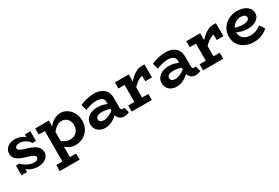

<svg xmlns="http://www.w3.org/2000/svg" viewBox="68 -1476 3911 2687"><g transform="rotate(-30 2024.0 -133.0)"><path d="M302 14Q267 14 234.5 6.5Q202 -1 173 -16Q144 -31 120 -53.5Q96 -76 78 -105L126 -106V1H36V-154L90 -158Q111 -133 143 -111.5Q175 -90 211.5 -77.5Q248 -65 280 -65Q302 -65 317.5 -70Q333 -75 341.5 -85.5Q350 -96 350 -109Q350 -121 343.5 -131Q337 -141 322 -149.5Q307 -158 281.5 -167.5Q256 -177 219 -187Q162 -203 121 -223.5Q80 -244 58 -274.5Q36 -305 36 -347Q36 -384 57 -415.5Q78 -447 115.5 -465.5Q153 -484 203 -484Q247 -484 285.5 -471Q324 -458 355 -432Q386 -406 407 -367L362 -365V-471H451V-317L397 -312Q378 -342 352.5 -362.5Q327 -383 297.5 -394Q268 -405 238 -405Q216 -405 198.5 -399.5Q181 -394 171.5 -384Q162 -374 162 -360Q162 -349 169.5 -339.5Q177 -330 192 -321.5Q207 -313 231 -304.5Q255 -296 288 -287Q344 -271 386.5 -249Q429 -227 452.5 -196Q476 -165 476 -120Q476 -80 453 -50Q430 -20 390.5 -3Q351 14 302 14Z M907 14Q850 14 809 -7.5Q768 -29 738.5 -60Q709 -91 686 -118V-205Q709 -177 739 -150.5Q769 -124 804 -107.5Q839 -91 876 -91Q910 -91 937.5 -101.5Q965 -112 984.5 -132Q1004 -152 1014.5 -179Q1025 -206 1025 -239Q1025 -280 1009 -311.5Q993 -343 963.5 -361Q934 -379 895 -378Q858 -378 818.5 -352Q779 -326 744.5 -280Q710 -234 687 -173V-265Q710 -330 750 -379Q790 -428 838.5 -455.5Q887 -483 937 -483Q995 -483 1044.5 -452Q1094 -421 1124.5 -365.5Q1155 -310 1155 -238Q1155 -183 1136.5 -137Q1118 -91 1084 -57.5Q1050 -24 1005 -5Q960 14 907 14ZM529 218V120H850V218ZM628 189V-471H750V189ZM529 -373V-471H744V-373Z M1691 8Q1660 8 1634.5 -7.5Q1609 -23 1593.5 -52.5Q1578 -82 1578 -124V-298Q1578 -327 1562.5 -344.5Q1547 -362 1520.5 -370.5Q1494 -379 1462 -379Q1422 -379 1375.5 -368Q1329 -357 1280 -337L1255 -432Q1311 -456 1369 -469.5Q1427 -483 1479 -483Q1549 -483 1597.5 -460Q1646 -437 1671 -395Q1696 -353 1696 -293V-135Q1696 -114 1704.5 -104.5Q1713 -95 1726 -95Q1734 -95 1741.5 -97.5Q1749 -100 1754 -101L1778 -13Q1767 -6 1743.5 1Q1720 8 1691 8ZM1388 14Q1345 14 1307.5 -2.5Q1270 -19 1247.5 -53Q1225 -87 1225 -137Q1226 -189 1255.5 -224Q1285 -259 1330 -276Q1375 -293 1424 -293Q1485 -293 1528 -279Q1571 -265 1616 -244V-166Q1563 -190 1521 -197Q1479 -204 1448 -204Q1422 -204 1399.5 -197.5Q1377 -191 1363 -177.5Q1349 -164 1349 -142Q1349 -124 1359 -112Q1369 -100 1386.5 -94.5Q1404 -89 1423 -89Q1445 -89 1475.5 -98.5Q1506 -108 1542 -129.5Q1578 -151 1616 -186L1613 -103Q1579 -67 1542 -40.5Q1505 -14 1467 0Q1429 14 1388 14Z M1998 -209V-305Q2034 -356 2076.5 -396.5Q2119 -437 2164.5 -460Q2210 -483 2253 -483H2302V-273H2194V-359Q2170 -360 2137.5 -342Q2105 -324 2069 -290.5Q2033 -257 1998 -209ZM1817 0V-98H2142V0ZM1917 -31V-471H2041V-31ZM1817 -373V-471H2033V-373Z M2845 8Q2814 8 2788.5 -7.5Q2763 -23 2747.5 -52.5Q2732 -82 2732 -124V-298Q2732 -327 2716.5 -344.5Q2701 -362 2674.5 -370.5Q2648 -379 2616 -379Q2576 -379 2529.5 -368Q2483 -357 2434 -337L2409 -432Q2465 -456 2523 -469.5Q2581 -483 2633 -483Q2703 -483 2751.5 -460Q2800 -437 2825 -395Q2850 -353 2850 -293V-135Q2850 -114 2858.5 -104.5Q2867 -95 2880 -95Q2888 -95 2895.5 -97.5Q2903 -100 2908 -101L2932 -13Q2921 -6 2897.5 1Q2874 8 2845 8ZM2542 14Q2499 14 2461.5 -2.5Q2424 -19 2401.5 -53Q2379 -87 2379 -137Q2380 -189 2409.5 -224Q2439 -259 2484 -276Q2529 -293 2578 -293Q2639 -293 2682 -279Q2725 -265 2770 -244V-166Q2717 -190 2675 -197Q2633 -204 2602 -204Q2576 -204 2553.5 -197.5Q2531 -191 2517 -177.5Q2503 -164 2503 -142Q2503 -124 2513 -112Q2523 -100 2540.5 -94.5Q2558 -89 2577 -89Q2599 -89 2629.5 -98.5Q2660 -108 2696 -129.5Q2732 -151 2770 -186L2767 -103Q2733 -67 2696 -40.5Q2659 -14 2621 0Q2583 14 2542 14Z M3152 -209V-305Q3188 -356 3230.5 -396.5Q3273 -437 3318.5 -460Q3364 -483 3407 -483H3456V-273H3348V-359Q3324 -360 3291.5 -342Q3259 -324 3223 -290.5Q3187 -257 3152 -209ZM2971 0V-98H3296V0ZM3071 -31V-471H3195V-31ZM2971 -373V-471H3187V-373Z M3787 14Q3736 14 3688 -1.5Q3640 -17 3601.5 -47Q3563 -77 3540.5 -122Q3518 -167 3518 -225Q3518 -286 3540.5 -333.5Q3563 -381 3602 -414.5Q3641 -448 3689.5 -465.5Q3738 -483 3790 -483Q3853 -483 3901 -464.5Q3949 -446 3976.5 -412Q4004 -378 4004 -332Q4004 -285 3976 -253.5Q3948 -222 3903.5 -206Q3859 -190 3809 -190Q3748 -190 3701.5 -205Q3655 -220 3610 -242V-313Q3663 -289 3704 -281.5Q3745 -274 3779 -274Q3809 -275 3831.5 -281.5Q3854 -288 3867 -301Q3880 -314 3880 -332Q3880 -357 3857.5 -371.5Q3835 -386 3799 -386Q3769 -386 3740 -375Q3711 -364 3688 -343.5Q3665 -323 3651 -294.5Q3637 -266 3637 -230Q3637 -186 3658 -154.5Q3679 -123 3714 -107Q3749 -91 3791 -91Q3846 -91 3889 -109Q3932 -127 3965 -153L4017 -72Q3988 -47 3953.5 -27.5Q3919 -8 3877 3Q3835 14 3787 14Z"/></g></svg>

Font: BioRhyme ExtraBold
Style: Bold
Weight: 700
Version: Version 1.600;gftools[0.9.33]